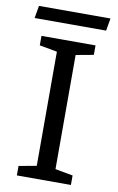

<svg xmlns="http://www.w3.org/2000/svg" viewBox="-88 -830 538 878"><g transform="rotate(10 181.0 -390.5)"><path d="M55 0V-44L137 -59V-589L55 -604V-648H306V-604L224 -589V-59L306 -44V0ZM10 -723 20 -781H352L342 -723Z"/></g></svg>

Font: Faustina
Style: Regular
Weight: 400
Designer: Alfonso Garcia
Foundry: http://www.omnibus-type.com
Version: Version 1.200